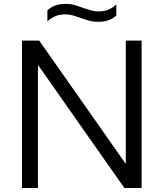

<svg xmlns="http://www.w3.org/2000/svg" viewBox="-20 -944 822 964"><path d="M90.5 0V-740H177L631.5 -92.5H611.5V-740H691V0H604.5L150 -647.5H170.5V0ZM472 -834.5Q447 -834.5 425.2 -840.8Q403.5 -847 383 -854.5Q364.5 -861 346.2 -866.5Q328 -872 308.5 -872Q280 -872 259 -863.2Q238 -854.5 218 -837V-892Q235 -908 257 -916.2Q279 -924.5 310 -924.5Q335 -924.5 356.8 -918Q378.5 -911.5 399 -904Q417.5 -897.5 435.8 -892Q454 -886.5 473.5 -886.5Q502 -886.5 523 -895Q544 -903.5 564 -921.5V-866.5Q547.5 -850.5 525.2 -842.5Q503 -834.5 472 -834.5Z"/></svg>

Font: Encode Sans SemiExpanded
Style: Regular
Weight: 400
Width: 6
Designer: Multiple Designers
Foundry: Impallari Type
Version: Version 3.002